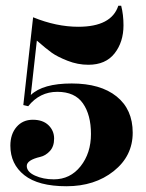

<svg xmlns="http://www.w3.org/2000/svg" viewBox="-20 -637 507 667"><path d="M252 -544Q367 -544 391 -617H401Q409 -586 409 -549Q409 -491 378 -451.5Q347 -412 287 -412Q250 -412 214.5 -426Q179 -440 159.5 -454Q140 -468 108 -496L87 -307Q129 -347 229 -347Q329 -347 385 -302Q441 -257 441 -176Q441 -95 375 -42.5Q309 10 211 10Q113 10 64.5 -28.5Q16 -67 16 -131Q16 -171 37.5 -196Q59 -221 94 -221Q129 -221 148.5 -202Q168 -183 168 -155.5Q168 -128 153 -112Q138 -96 120 -92Q73 -81 73 -60.5Q73 -40 101.5 -27Q130 -14 167 -14Q224 -14 260 -59.5Q296 -105 296 -171.5Q296 -238 268 -278Q240 -318 179 -318Q118 -318 78 -268L61 -272L95 -577Q176 -544 252 -544Z"/></svg>

Font: Rozha One
Style: Regular
Weight: 400
Designer: Tim Donaldson, Indian Type Foundry
Foundry: Indian Type Foundry
Version: Version 1.301;PS 1.0;hotconv 1.0.78;makeotf.lib2.5.61930; tt